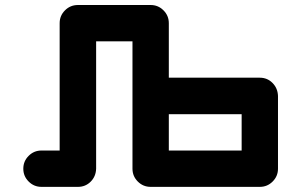

<svg xmlns="http://www.w3.org/2000/svg" viewBox="-20 -728 1174 748"><path d="M921.4 -141.6V-283.2H637.7V-141.6ZM283.7 0H141.6Q112.3 0 91.6 -20.8Q70.8 -41.5 70.8 -70.8Q70.8 -100.1 91.6 -120.8Q112.3 -141.6 141.6 -141.6H212.4V-637.7Q212.4 -667 233.2 -687.7Q253.9 -708.5 283.7 -708.5H566.9Q596.2 -708.5 616.9 -687.7Q637.7 -667 637.7 -637.7V-425.3H992.2Q1021.5 -425.3 1041.7 -404.8Q1062 -384.3 1063 -354V-70.8Q1063 -41.5 1042.2 -20.8Q1021.5 0 992.2 0H566.9Q537.6 0 516.8 -20.8Q496.1 -41.5 496.1 -70.8V-566.9H354.5V-70.8Q353.5 -40.5 333.3 -20.3Q313 0 283.7 0Z"/></svg>

Font: Robtronika
Style: Regular
Weight: 400
Designer: GGBot
Version: 1.00